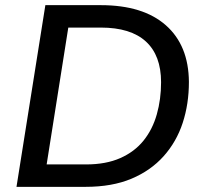

<svg xmlns="http://www.w3.org/2000/svg" viewBox="-20 -725 791 745"><path d="M44 0 156 -705H371Q535 -705 623.5 -627Q712 -549 713 -407Q713 -322 689 -248.5Q665 -175 615 -119Q565 -63 490 -31.5Q415 0 312 0ZM161 -87H314Q391 -87 446.5 -111.5Q502 -136 537 -179.5Q572 -223 588.5 -281.5Q605 -340 605 -406Q605 -510 546 -564Q487 -618 371 -618H245Z"/></svg>

Font: Nunito Sans 12pt SemiBold
Style: Italic
Weight: 600
Italic angle: -9°
Designer: Vernon Adams
Foundry: Vernon Adams
Version: Version 3.101;gftools[0.9.27]